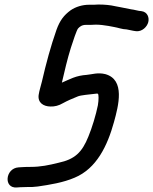

<svg xmlns="http://www.w3.org/2000/svg" viewBox="-20 -712 677 849"><path d="M394.6 -691H373.6C344.7 -691 315 -682.2 292.2 -666.5C262.6 -644.7 244.9 -622 229.7 -579.9C204 -506.7 183.8 -431.4 165.4 -351.8C159.1 -324.8 154.7 -316.2 150.8 -291.5C146.7 -257.1 172.7 -241.4 203.3 -241C221.2 -240.4 239.5 -244.6 258.8 -256C277.2 -266.2 300.5 -276.4 324.8 -286C337.2 -291.1 376.1 -294.5 399.6 -297.2C413.9 -298.8 415.3 -301.1 415.8 -280C416 -270.7 414.8 -259.5 412.8 -246.5C404.6 -205.2 386.9 -146.5 370.8 -108.1C342.5 -37.5 310.3 -7.6 238.9 7.7C195.8 18.4 159.9 26 114.9 26C101.1 26 88.7 26.3 77.1 27.1L61.9 28.1C3 31.9 -5.5 122.4 55.1 116.9L69.5 115.9C78.3 115.3 87.4 115 100.3 115C113.9 115.6 130.4 114.9 146.8 112.7C200.5 104.9 259.5 95.4 309.7 73.8C407.4 33.2 455.1 -67.9 483.9 -172C504.1 -245.2 534.5 -359.8 445.5 -384.3C411.6 -392.5 386.8 -382.9 363 -380.9C342 -379.4 322.5 -375.5 303 -368C285.5 -360.6 270.6 -354.5 253.6 -346.6C265.7 -398.5 277.9 -451.5 293.5 -501.1C302.8 -530.8 319.4 -579.7 325.1 -586C332.6 -594.2 342.3 -602 359.6 -602H380.6C387.9 -602 395.4 -602.3 403.8 -603C422.8 -602.9 439.1 -600.6 459.7 -597.3L486 -592.3C499.8 -590.2 521.8 -582 539.5 -582C543.7 -582 566.2 -575.6 580.5 -574.2C608.6 -570.6 630.7 -594 635.7 -614.3C640.4 -633.5 633.1 -659.3 605 -662.8L595 -663.9C586.1 -664.9 576.3 -668.9 559.8 -670.8C549.7 -672.6 529.8 -677.2 515 -679.7L489.7 -684.5C467.4 -689.7 442.5 -692 414.8 -692C407.7 -692 400.2 -691 394.6 -691Z"/></svg>

Font: Just Breathe
Style: BdObl3
Weight: 400
Foundry: Cannot Into Space Fonts
Version: Version 0.72